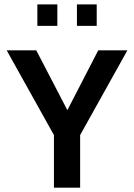

<svg xmlns="http://www.w3.org/2000/svg" viewBox="-20 -861 615 881"><path d="M227.5 0V-241.2L10.7 -629.9H146.5L289.1 -355.5L430.7 -629.9H564.5L347.7 -241.2V0ZM151.4 -742.2V-840.8H243.2V-742.2ZM333 -742.2V-840.8H423.8V-742.2Z"/></svg>

Font: Padauk
Style: Bold
Weight: 700
Designer: Debbi Hosken, Becca Hirsbrunner Spalinger
Foundry: SIL International
Version: Version 5.003